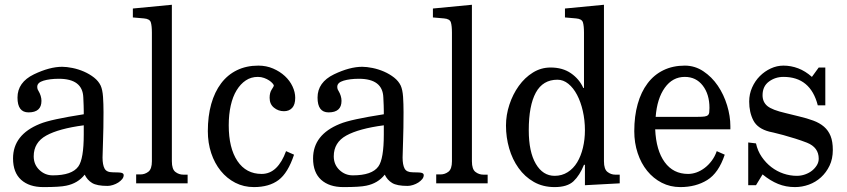

<svg xmlns="http://www.w3.org/2000/svg" viewBox="-20 -762 3521 798"><path d="M332 -36.1Q303.7 0 254.9 9.8Q228.5 15.6 160.2 15.6Q101.6 15.6 67.9 -14.6Q34.2 -44.9 34.2 -103.5Q34.2 -202.1 145.5 -247.1Q168.9 -256.8 214.4 -266.6Q259.8 -276.4 328.1 -287.1V-300.8Q328.1 -310.5 327.6 -324.2Q327.1 -337.9 326.2 -357.4Q323.2 -434.6 224.6 -434.6Q187.5 -434.6 161.1 -426.8Q134.8 -418.9 134.8 -401.4Q134.8 -391.6 139.6 -384.8Q152.3 -363.3 152.3 -342.8Q152.3 -294.9 98.6 -294.9Q52.7 -294.9 52.7 -356.4Q52.7 -419.9 121.1 -453.1Q186.5 -484.4 238.3 -484.4Q256.8 -484.4 281.2 -479.5Q305.7 -474.6 329.1 -464.4Q352.5 -454.1 371.1 -439.5Q389.6 -424.8 398.4 -406.2Q406.2 -388.7 408.2 -359.4Q410.2 -330.1 410.2 -295.9Q410.2 -228.5 408.2 -176.3Q406.2 -124 406.2 -107.4Q406.2 -77.1 414.6 -61.5Q422.9 -45.9 448.2 -45.9Q480.5 -45.9 487.3 -43Q494.1 -40 494.1 -34.2Q494.1 -25.4 487.8 -17.6Q481.4 -9.8 471.7 -3.4Q461.9 2.9 449.7 6.8Q437.5 10.7 426.8 10.7Q382.8 10.7 362.8 -1.5Q342.8 -13.7 332 -36.1ZM328.1 -241.2Q224.6 -227.5 172.4 -198.7Q120.1 -169.9 120.1 -112.3Q120.1 -78.1 143.6 -55.7Q167 -33.2 199.2 -33.2Q279.3 -33.2 305.7 -70.3Q328.1 -101.6 328.1 -203.1Z M694.3 -91.8Q694.3 -58.6 709 -47.4Q723.6 -36.1 742.2 -36.1H759.8V0H545.9V-37.1H564.5Q582 -37.1 596.7 -48.3Q611.3 -59.6 611.3 -91.8V-626Q611.3 -654.3 606.9 -668.9Q602.5 -683.6 578.1 -685.5L532.2 -689.5V-726.6L694.3 -742.2Z M1202.1 -119.1Q1176.8 -43 1137.7 -13.7Q1098.6 15.6 1035.2 15.6Q993.2 15.6 958 -2.4Q922.9 -20.5 897.5 -51.8Q872.1 -83 857.9 -125.5Q843.8 -168 843.8 -216.8Q843.8 -279.3 857.9 -329.6Q872.1 -379.9 898.9 -415.5Q925.8 -451.2 964.8 -470.2Q1003.9 -489.3 1053.7 -489.3Q1086.9 -489.3 1115.2 -477.1Q1143.6 -464.8 1164.1 -445.8Q1184.6 -426.8 1195.8 -402.8Q1207 -378.9 1207 -355.5Q1207 -327.1 1194.3 -313.5Q1181.6 -299.8 1160.2 -299.8Q1136.7 -299.8 1118.7 -314.5Q1100.6 -329.1 1100.6 -355.5Q1100.6 -377 1109.4 -390.1Q1118.2 -403.3 1118.2 -406.2Q1118.2 -409.2 1112.8 -415.5Q1107.4 -421.9 1098.6 -427.7Q1089.8 -433.6 1077.6 -438Q1065.4 -442.4 1051.8 -442.4Q1023.4 -442.4 1001.5 -427.7Q979.5 -413.1 963.4 -386.7Q947.3 -360.4 939 -323.2Q930.7 -286.1 930.7 -241.2Q930.7 -146.5 966.8 -92.8Q1002.9 -39.1 1067.4 -39.1Q1101.6 -39.1 1127 -63.5Q1152.3 -87.9 1168.9 -133.8Z M1579.1 -36.1Q1550.8 0 1502 9.8Q1475.6 15.6 1407.2 15.6Q1348.6 15.6 1314.9 -14.6Q1281.2 -44.9 1281.2 -103.5Q1281.2 -202.1 1392.6 -247.1Q1416 -256.8 1461.4 -266.6Q1506.8 -276.4 1575.2 -287.1V-300.8Q1575.2 -310.5 1574.7 -324.2Q1574.2 -337.9 1573.2 -357.4Q1570.3 -434.6 1471.7 -434.6Q1434.6 -434.6 1408.2 -426.8Q1381.8 -418.9 1381.8 -401.4Q1381.8 -391.6 1386.7 -384.8Q1399.4 -363.3 1399.4 -342.8Q1399.4 -294.9 1345.7 -294.9Q1299.8 -294.9 1299.8 -356.4Q1299.8 -419.9 1368.2 -453.1Q1433.6 -484.4 1485.4 -484.4Q1503.9 -484.4 1528.3 -479.5Q1552.7 -474.6 1576.2 -464.4Q1599.6 -454.1 1618.2 -439.5Q1636.7 -424.8 1645.5 -406.2Q1653.3 -388.7 1655.3 -359.4Q1657.2 -330.1 1657.2 -295.9Q1657.2 -228.5 1655.3 -176.3Q1653.3 -124 1653.3 -107.4Q1653.3 -77.1 1661.6 -61.5Q1669.9 -45.9 1695.3 -45.9Q1727.5 -45.9 1734.4 -43Q1741.2 -40 1741.2 -34.2Q1741.2 -25.4 1734.9 -17.6Q1728.5 -9.8 1718.8 -3.4Q1709 2.9 1696.8 6.8Q1684.6 10.7 1673.8 10.7Q1629.9 10.7 1609.9 -1.5Q1589.8 -13.7 1579.1 -36.1ZM1575.2 -241.2Q1471.7 -227.5 1419.4 -198.7Q1367.2 -169.9 1367.2 -112.3Q1367.2 -78.1 1390.6 -55.7Q1414.1 -33.2 1446.3 -33.2Q1526.4 -33.2 1552.7 -70.3Q1575.2 -101.6 1575.2 -203.1Z M1941.4 -91.8Q1941.4 -58.6 1956.1 -47.4Q1970.7 -36.1 1989.3 -36.1H2006.8V0H1793V-37.1H1811.5Q1829.1 -37.1 1843.8 -48.3Q1858.4 -59.6 1858.4 -91.8V-626Q1858.4 -654.3 1854 -668.9Q1849.6 -683.6 1825.2 -685.5L1779.3 -689.5V-726.6L1941.4 -742.2Z M2490.2 -91.8Q2490.2 -58.6 2504.9 -47.4Q2519.5 -36.1 2537.1 -36.1H2555.7V0L2411.1 7.8V-77.1H2407.2Q2389.6 -33.2 2363.8 -8.8Q2337.9 15.6 2285.2 15.6Q2236.3 15.6 2198.7 -5.9Q2161.1 -27.3 2135.3 -63.5Q2109.4 -99.6 2096.2 -145.5Q2083 -191.4 2083 -240.2Q2083 -284.2 2097.2 -327.1Q2111.3 -370.1 2136.2 -404.8Q2161.1 -439.5 2194.8 -460.4Q2228.5 -481.4 2268.6 -481.4Q2318.4 -481.4 2353 -457.5Q2387.7 -433.6 2404.3 -396.5H2407.2V-626Q2407.2 -654.3 2402.8 -668.9Q2398.4 -683.6 2374 -685.5L2328.1 -689.5V-726.6L2490.2 -742.2ZM2296.9 -430.7Q2236.3 -430.7 2207 -377Q2177.7 -323.2 2177.7 -220.7Q2177.7 -130.9 2207 -81.1Q2236.3 -31.2 2285.2 -31.2Q2315.4 -31.2 2339.4 -46.4Q2363.3 -61.5 2378.9 -87.4Q2394.5 -113.3 2402.8 -147.9Q2411.1 -182.6 2411.1 -220.7Q2411.1 -262.7 2402.3 -300.8Q2393.6 -338.9 2378.4 -367.7Q2363.3 -396.5 2342.3 -413.6Q2321.3 -430.7 2296.9 -430.7Z M2992.2 -119.1Q2966.8 -43 2919.4 -13.7Q2872.1 15.6 2807.6 15.6Q2765.6 15.6 2730.5 -2.4Q2695.3 -20.5 2669.9 -51.8Q2644.5 -83 2630.4 -125.5Q2616.2 -168 2616.2 -216.8Q2616.2 -279.3 2630.4 -329.6Q2644.5 -379.9 2671.4 -415.5Q2698.2 -451.2 2737.3 -470.2Q2776.4 -489.3 2826.2 -489.3Q2868.2 -489.3 2903.3 -465.8Q2938.5 -442.4 2963.4 -405.8Q2988.3 -369.1 3002 -324.2Q3015.6 -279.3 3015.6 -237.3V-224.6H2703.1Q2707 -136.7 2742.7 -87.9Q2778.3 -39.1 2839.8 -39.1Q2857.4 -39.1 2875 -45.4Q2892.6 -51.8 2908.7 -64Q2924.8 -76.2 2938 -93.8Q2951.2 -111.3 2959 -133.8ZM2928.7 -313.5Q2928.7 -370.1 2900.9 -406.2Q2873 -442.4 2826.2 -442.4Q2775.4 -442.4 2743.2 -397.5Q2710.9 -352.5 2705.1 -276.4H2880.9Q2898.4 -276.4 2908.2 -277.8Q2918 -279.3 2922.4 -283.2Q2926.8 -287.1 2927.7 -294.4Q2928.7 -301.8 2928.7 -313.5Z M3410.2 -324.2H3378.9Q3348.6 -442.4 3236.3 -442.4Q3202.1 -442.4 3175.8 -422.9Q3149.4 -403.3 3149.4 -366.2Q3149.4 -337.9 3169.4 -321.3Q3189.5 -304.7 3245.1 -292L3300.8 -278.3Q3334 -270.5 3360.4 -260.7Q3386.7 -251 3404.8 -235.4Q3422.9 -219.7 3432.1 -196.8Q3441.4 -173.8 3441.4 -138.7Q3441.4 -101.6 3427.7 -73.2Q3414.1 -44.9 3392.1 -24.9Q3370.1 -4.9 3341.8 5.4Q3313.5 15.6 3284.2 15.6Q3246.1 15.6 3213.9 2.4Q3181.6 -10.7 3149.4 -37.1L3122.1 7.8H3089.8V-169.9L3122.1 -166Q3128.9 -134.8 3146 -109.9Q3163.1 -85 3186 -67.4Q3209 -49.8 3236.3 -40.5Q3263.7 -31.2 3292 -31.2Q3309.6 -31.2 3326.2 -37.1Q3342.8 -43 3355 -52.7Q3367.2 -62.5 3375 -75.2Q3382.8 -87.9 3382.8 -102.5Q3382.8 -149.4 3334 -168.9Q3311.5 -177.7 3285.2 -186Q3258.8 -194.3 3235.4 -200.7Q3211.9 -207 3195.3 -210.9Q3178.7 -214.8 3177.7 -214.8Q3128.9 -227.5 3111.3 -261.2Q3093.8 -294.9 3093.8 -339.8Q3093.8 -371.1 3106 -398.4Q3118.2 -425.8 3138.2 -445.8Q3158.2 -465.8 3183.6 -477.5Q3209 -489.3 3236.3 -489.3Q3267.6 -489.3 3297.4 -478Q3327.1 -466.8 3354.5 -442.4L3382.8 -481.4H3410.2Z"/></svg>

Font: Subtext
Style: Regular
Weight: 400
Designer: Christopher J. Fynn
Foundry: Christopher J. Fynn for DDC
Version: Version 1.000 preliminary